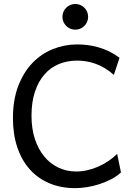

<svg xmlns="http://www.w3.org/2000/svg" viewBox="-20 -953 702 985"><path d="M600.6 -68.4Q579.1 -48.3 550.3 -33.4Q521.5 -18.6 490 -8.3Q458.5 2 426.3 7.1Q394 12.2 366.2 12.2Q292 12.2 232.9 -12.9Q173.8 -38.1 132.3 -84.7Q90.8 -131.3 68.6 -197.8Q46.4 -264.2 46.4 -346.7Q46.4 -440.9 73.7 -512Q101.1 -583 146.7 -630.4Q192.4 -677.7 252 -701.4Q311.5 -725.1 376 -725.1Q402.3 -725.1 429.7 -721.7Q457 -718.3 484.6 -710.4Q512.2 -702.6 539.6 -689.5Q566.9 -676.3 593.3 -656.7L564 -568.8Q541 -589.4 517.1 -603.5Q493.2 -617.7 469.2 -626.2Q445.3 -634.8 421.6 -638.4Q397.9 -642.1 376 -642.1Q324.7 -642.1 281.7 -624.3Q238.8 -606.4 207.8 -570.8Q176.8 -535.2 159.2 -482.2Q141.6 -429.2 141.6 -358.9Q141.6 -293 158.9 -240.2Q176.3 -187.5 206.8 -150.4Q237.3 -113.3 279.3 -93.3Q321.3 -73.2 371.1 -73.2Q398.9 -73.2 427.5 -79.6Q456.1 -85.9 483.4 -97.9Q510.7 -109.9 535.6 -126.5Q560.5 -143.1 581.1 -163.6ZM300.3 -866.7Q300.3 -880.4 305.4 -892.3Q310.5 -904.3 319.6 -913.3Q328.6 -922.4 340.6 -927.5Q352.5 -932.6 366.2 -932.6Q379.9 -932.6 391.8 -927.5Q403.8 -922.4 412.8 -913.3Q421.9 -904.3 427 -892.3Q432.1 -880.4 432.1 -866.7Q432.1 -853 427 -841.1Q421.9 -829.1 412.8 -820.1Q403.8 -811 391.8 -805.9Q379.9 -800.8 366.2 -800.8Q352.5 -800.8 340.6 -805.9Q328.6 -811 319.6 -820.1Q310.5 -829.1 305.4 -841.1Q300.3 -853 300.3 -866.7Z"/></svg>

Font: Andika
Style: Regular
Weight: 400
Designer: Victor Gaultney, Annie Olsen, Julie Remington, Don Collingsworth, Eric Hays
Foundry: SIL International
Version: Version 1.001